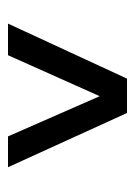

<svg xmlns="http://www.w3.org/2000/svg" viewBox="53 -842 345 492"><g transform="rotate(90 226.0 -596.5)"><path d="M41 -444H122L227 -679L330 -444H409L270 -749H182Z"/></g></svg>

Font: Saira UNSAM Medium SC
Style: Regular
Weight: 500
Designer: Hector Gatti with collaboration of the Omnibus-Type team
Foundry: Omnibus-Type
Version: Version 1.072;PS 001.072;hotconv 1.0.88;makeotf.lib2.5.64775